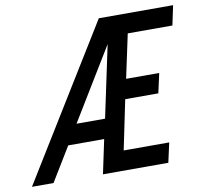

<svg xmlns="http://www.w3.org/2000/svg" viewBox="-124 -783 927 868"><g transform="rotate(-10 339.5 -349.0)"><path d="M384 -698H725L706 -608H501L458 -407H610L590 -317H438L391 -90H600L580 0H280L313 -156H148L53 0H-46ZM333 -246 403 -576 202 -246Z"/></g></svg>

Font: Azeret Mono
Style: Italic
Weight: 400
Italic angle: -12°
Designer: Martin Vácha
Foundry: Displaay
Version: Version 1.000; Glyphs 3.0.3, build 3074